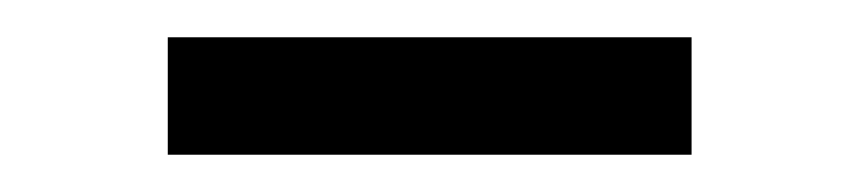

<svg xmlns="http://www.w3.org/2000/svg" viewBox="-20 -653 461 103"><path d="M70 -570V-633H351V-570Z"/></svg>

Font: Mate
Style: Regular
Weight: 400
Designer: Eduardo Rodriguez Tunni
Foundry: Eduardo Rodriguez Tunni
Version: Version 1.002